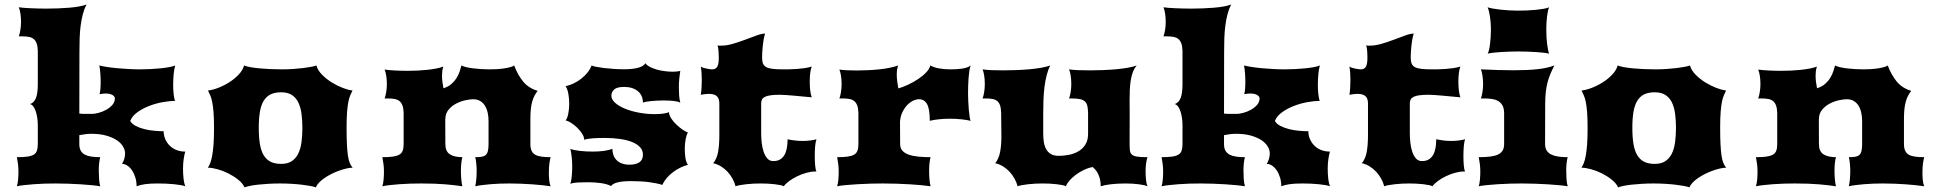

<svg xmlns="http://www.w3.org/2000/svg" viewBox="-20 -813 8448 838"><path d="M53.7 0Q57.6 -12.7 59.1 -30.3Q60.5 -47.9 60.5 -64.9Q60.5 -80.6 58.6 -96.2Q56.6 -111.8 53.7 -127Q81.1 -127 98.9 -129.4Q116.7 -131.8 127 -137.9Q137.2 -144 141.1 -155.3Q145 -166.5 145 -184.1V-266.1Q145 -281.7 142.8 -297.4Q140.6 -313 136.5 -325.9Q132.3 -338.9 126 -347.7Q119.6 -356.4 111.3 -358.9Q128.9 -364.7 137 -385.5Q145 -406.2 145 -445.8V-590.8Q144.5 -611.8 139.6 -624.3Q134.8 -636.7 126.2 -643.3Q117.7 -649.9 105.2 -652.1Q92.8 -654.3 77.1 -654.3H62Q65.9 -664.1 68.8 -681.4Q71.8 -698.7 71.8 -717.8Q71.8 -736.3 69.1 -753.7Q66.4 -771 62 -781.2Q71.3 -779.8 84.5 -778.8Q97.7 -777.8 113.3 -777.1Q128.9 -776.4 146.5 -775.9Q164.1 -775.4 182.6 -775.4Q207.5 -775.4 232.9 -776.4Q258.3 -777.3 281.5 -779.3Q304.7 -781.2 324.5 -784.7Q344.2 -788.1 357.4 -793.5Q347.7 -774.4 341.6 -751Q335.4 -727.5 332 -701.2Q328.6 -674.8 327.6 -646Q326.7 -617.2 326.7 -587.4L326.2 -317.4Q337.4 -315.9 349.9 -315.9Q362.3 -315.9 381.3 -315.9Q393.6 -315.9 410.9 -320.6Q428.2 -325.2 443.8 -334Q459.5 -342.8 470.5 -355.2Q481.4 -367.7 481.4 -383.8Q481.4 -392.1 470.7 -398.4Q460 -404.8 440.9 -404.8Q429.2 -404.8 414.6 -401.9Q417 -411.6 418.2 -424.6Q419.4 -437.5 419.4 -450.2Q419.4 -472.2 418 -491.9Q416.5 -511.7 413.6 -527.3Q426.3 -523.9 446.3 -520.8Q466.3 -517.6 490.5 -515.4Q514.6 -513.2 540.8 -511.7Q566.9 -510.3 591.8 -510.3Q613.8 -510.3 637.5 -511.5Q661.1 -512.7 682.1 -514.9Q703.1 -517.1 719.7 -520.3Q736.3 -523.4 744.6 -527.3Q739.7 -510.3 737.8 -487.8Q735.8 -465.3 735.8 -441.9Q735.8 -421.4 737.8 -403.3Q739.7 -385.3 743.7 -372.6Q720.2 -372.6 690.2 -367.2Q660.2 -361.8 631.6 -350.8Q603 -339.8 580.1 -323.5Q557.1 -307.1 548.3 -285.2Q555.7 -272 572.8 -263.2Q589.8 -254.4 610.8 -249.3Q631.8 -244.1 654.1 -242.2Q676.3 -240.2 694.3 -240.2Q694.3 -222.7 700.9 -206.8Q707.5 -190.9 719.5 -178.5Q731.4 -166 749 -158.7Q766.6 -151.4 788.6 -151.4Q784.7 -139.2 781.7 -118.9Q778.8 -98.6 778.8 -76.7Q778.8 -53.2 781.2 -32.5Q783.7 -11.7 788.6 0Q781.7 -2.9 768.8 -5.1Q755.9 -7.3 739.3 -9Q722.7 -10.7 704.3 -11.5Q686 -12.2 668.9 -12.2Q635.3 -12.2 613.8 -9.3Q592.3 -6.3 576.2 0Q576.2 -20 570.8 -37.8Q565.4 -55.7 556.6 -68.8Q547.9 -82 536.4 -89.8Q524.9 -97.7 512.7 -97.7Q519 -108.4 522.5 -119.9Q525.9 -131.3 525.9 -144Q525.9 -158.7 516.8 -173.8Q507.8 -189 489.5 -201.2Q471.2 -213.4 443.6 -221.2Q416 -229 378.9 -229Q354.5 -229 326.2 -223.1V-184.1Q326.2 -166.5 332.5 -155.3Q338.9 -144 350.8 -137.9Q362.8 -131.8 379.6 -129.4Q396.5 -127 417.5 -127Q414.6 -116.7 412.8 -101.6Q411.1 -86.4 411.1 -69.3Q411.1 -50.8 412.4 -32Q413.6 -13.2 417.5 0Q404.3 -2.4 382.1 -4.6Q359.9 -6.8 333.5 -8.5Q307.1 -10.3 278.6 -11.2Q250 -12.2 223.6 -12.2Q200.2 -12.2 175.5 -11.5Q150.9 -10.7 128.2 -9Q105.5 -7.3 85.9 -5.1Q66.4 -2.9 53.7 0Z M887.2 -81.1Q892.6 -88.9 897.5 -101.1Q902.3 -113.3 906 -133.1Q909.7 -152.8 911.9 -181.9Q914.1 -210.9 914.1 -252.9Q914.1 -296.9 911.9 -324.2Q909.7 -351.6 906 -368.9Q902.3 -386.2 897.5 -397Q892.6 -407.7 887.7 -418Q907.2 -419.9 932.1 -429.4Q957 -439 980.2 -453.6Q1003.4 -468.3 1021.5 -487.3Q1039.6 -506.3 1045.4 -527.3Q1054.2 -523.4 1070.8 -520.3Q1087.4 -517.1 1109.4 -514.9Q1131.3 -512.7 1157.2 -511.5Q1183.1 -510.3 1210.9 -510.3Q1236.3 -510.3 1260.3 -512Q1284.2 -513.7 1304.2 -516.1Q1324.2 -518.6 1338.9 -521.5Q1353.5 -524.4 1360.8 -527.3Q1366.7 -506.3 1385.3 -487.3Q1403.8 -468.3 1427.5 -453.6Q1451.2 -439 1475.8 -429.4Q1500.5 -419.9 1518.6 -418Q1513.7 -408.2 1509 -397.7Q1504.4 -387.2 1500.7 -369.9Q1497.1 -352.5 1494.9 -325.4Q1492.7 -298.3 1492.7 -255.4Q1492.7 -212.9 1494.1 -183.3Q1495.6 -153.8 1498.5 -133.8Q1501.5 -113.8 1506.6 -101.6Q1511.7 -89.4 1519 -81.1Q1506.8 -81.1 1491.2 -77.4Q1475.6 -73.7 1458.7 -67.6Q1441.9 -61.5 1425.5 -53.2Q1409.2 -44.9 1395.5 -35.4Q1381.8 -25.9 1372.1 -15.6Q1362.3 -5.4 1358.9 4.9Q1349.6 1.5 1334 -1.5Q1318.4 -4.4 1297.9 -6.8Q1277.3 -9.3 1252.9 -10.7Q1228.5 -12.2 1201.7 -12.2Q1175.3 -12.2 1151.1 -10.7Q1127 -9.3 1106.7 -7.1Q1086.4 -4.9 1071 -1.7Q1055.7 1.5 1047.4 4.9Q1039.1 -13.2 1019.5 -28.8Q1000 -44.4 976.6 -56.2Q953.1 -67.9 929 -74.5Q904.8 -81.1 887.2 -81.1ZM1109.4 -254.9Q1109.4 -213.4 1114.5 -183.6Q1119.6 -153.8 1131.3 -134.8Q1143.1 -115.7 1161.6 -106.7Q1180.2 -97.7 1207 -97.7Q1235.4 -97.7 1253.4 -109.6Q1271.5 -121.6 1281.7 -142.6Q1292 -163.6 1295.9 -192.4Q1299.8 -221.2 1299.8 -254.9Q1299.8 -288.6 1295.9 -317.1Q1292 -345.7 1281.7 -366.5Q1271.5 -387.2 1253.4 -398.7Q1235.4 -410.2 1207 -410.2Q1180.2 -410.2 1161.6 -401.4Q1143.1 -392.6 1131.3 -373.8Q1119.6 -355 1114.5 -325.7Q1109.4 -296.4 1109.4 -254.9Z M1648.9 0Q1652.8 -12.7 1654.3 -30.3Q1655.8 -47.9 1655.8 -64.9Q1655.8 -80.6 1653.8 -96.2Q1651.9 -111.8 1648.9 -127Q1676.3 -127 1694.1 -129.4Q1711.9 -131.8 1722.7 -137.9Q1733.4 -144 1737.5 -155.3Q1741.7 -166.5 1741.7 -184.1V-319.8Q1741.2 -340.8 1736.3 -353.3Q1731.4 -365.7 1722.9 -372.3Q1714.4 -378.9 1701.9 -381.1Q1689.5 -383.3 1673.8 -383.3H1658.7Q1662.6 -393.1 1665.5 -410.4Q1668.5 -427.7 1668.5 -446.8Q1668.5 -465.3 1665.8 -482.2Q1663.1 -499 1658.7 -509.3Q1676.8 -506.8 1703.1 -505.4Q1729.5 -503.9 1758.8 -503.9Q1780.3 -503.9 1802 -504.9Q1823.7 -505.9 1844.2 -508.1Q1864.7 -510.3 1882.8 -513.7Q1900.9 -517.1 1915 -522.5Q1911.6 -512.7 1910.4 -502.7Q1909.2 -492.7 1909.2 -482.4Q1909.2 -468.3 1911.1 -454.6Q1913.1 -440.9 1915.5 -427.7Q1937 -434.6 1950.9 -447Q1964.8 -459.5 1973.4 -473.6Q1981.9 -487.8 1986.6 -502.2Q1991.2 -516.6 1994.1 -527.3Q2000.5 -523.4 2013.4 -520.3Q2026.4 -517.1 2043.2 -514.9Q2060.1 -512.7 2079.1 -511.5Q2098.1 -510.3 2116.2 -510.3Q2132.3 -510.3 2148.9 -511.2Q2165.5 -512.2 2180.2 -514.4Q2194.8 -516.6 2206.5 -519.8Q2218.3 -522.9 2224.1 -527.3Q2239.7 -485.8 2263.4 -457Q2287.1 -428.2 2326.7 -416.5Q2318.8 -406.7 2313 -395.5Q2307.1 -384.3 2303 -369.9Q2298.8 -355.5 2296.9 -336.9Q2294.9 -318.4 2294.9 -293.9V-184.1Q2294.9 -166.5 2300 -155.3Q2305.2 -144 2315.7 -137.9Q2326.2 -131.8 2343 -129.4Q2359.9 -127 2383.3 -127Q2381.8 -121.1 2380.4 -114.7Q2378.9 -108.4 2377.9 -100.3Q2377 -92.3 2376.2 -81.8Q2375.5 -71.3 2375.5 -57.1Q2375.5 -43 2377.2 -26.4Q2378.9 -9.8 2383.3 0Q2368.2 -2.4 2347.4 -4.6Q2326.7 -6.8 2303 -8.5Q2279.3 -10.3 2253.7 -11.2Q2228 -12.2 2203.1 -12.2Q2183.1 -12.2 2161.9 -11.5Q2140.6 -10.7 2120.6 -9Q2100.6 -7.3 2083.3 -5.1Q2065.9 -2.9 2054.2 0Q2055.7 -5.9 2056.9 -13.7Q2058.1 -21.5 2058.8 -30.8Q2059.6 -40 2060.1 -49.8Q2060.5 -59.6 2060.5 -68.4Q2060.5 -73.2 2060.1 -81.5Q2059.6 -89.8 2058.8 -98.4Q2058.1 -106.9 2056.9 -114.7Q2055.7 -122.6 2054.2 -127Q2070.8 -127 2081.8 -128.7Q2092.8 -130.4 2099.6 -136.2Q2106.4 -142.1 2109.4 -153.6Q2112.3 -165 2112.3 -184.1V-285.6Q2112.3 -304.7 2108.4 -321.8Q2104.5 -338.9 2096.4 -351.8Q2088.4 -364.7 2075.7 -372.3Q2063 -379.9 2044.9 -379.9Q2032.7 -379.9 2012.5 -375.7Q1992.2 -371.6 1972.4 -361.6Q1952.6 -351.6 1938.2 -334.7Q1923.8 -317.9 1923.8 -293H1923.3L1923.8 -184.1Q1923.8 -152.3 1943.4 -139.6Q1962.9 -127 1998 -127Q1995.1 -116.7 1993.4 -101.6Q1991.7 -86.4 1991.7 -69.3Q1991.7 -50.8 1993.2 -32Q1994.6 -13.2 1998 0Q1966.8 -4.9 1923.8 -8.5Q1880.9 -12.2 1818.8 -12.2Q1795.4 -12.2 1770.8 -11.5Q1746.1 -10.7 1723.4 -9Q1700.7 -7.3 1681.2 -5.1Q1661.6 -2.9 1648.9 0Z M2469.2 -10.7Q2473.1 -21 2475.3 -41.7Q2477.5 -62.5 2477.5 -87.9Q2477.5 -108.4 2475.1 -129.4Q2472.7 -150.4 2469.2 -163.6Q2475.1 -160.6 2486.1 -158.4Q2497.1 -156.2 2510.5 -154.5Q2523.9 -152.8 2538.8 -152.1Q2553.7 -151.4 2567.4 -151.4Q2593.8 -151.4 2616.5 -154.5Q2639.2 -157.7 2652.8 -163.6Q2652.8 -149.4 2657 -137Q2661.1 -124.5 2670.2 -115Q2679.2 -105.5 2693.6 -99.9Q2708 -94.2 2728 -94.2Q2754.4 -94.2 2770.3 -104.5Q2786.1 -114.7 2786.1 -138.2Q2786.1 -156.7 2773.7 -170.4Q2761.2 -184.1 2739 -193.1Q2716.8 -202.1 2686 -206.5Q2655.3 -210.9 2619.1 -210.9Q2607.9 -210.9 2594.5 -210.7Q2581.1 -210.4 2568.4 -209.5Q2555.7 -208.5 2545.2 -206.8Q2534.7 -205.1 2529.8 -202.6Q2529.8 -215.3 2520.8 -229.5Q2511.7 -243.7 2499 -255.9Q2486.3 -268.1 2472.4 -276.9Q2458.5 -285.6 2448.7 -287.6Q2452.6 -292 2455.6 -299.8Q2458.5 -307.6 2460.4 -317.6Q2462.4 -327.6 2463.4 -338.6Q2464.4 -349.6 2464.4 -359.9Q2464.4 -381.8 2460.7 -403.1Q2457 -424.3 2448.7 -437Q2466.3 -440.4 2483.9 -449Q2501.5 -457.5 2516.8 -469.5Q2532.2 -481.4 2544.2 -496.3Q2556.2 -511.2 2562 -527.3Q2566.9 -524.4 2581.5 -521.5Q2596.2 -518.6 2616.2 -516.1Q2636.2 -513.7 2659.2 -512.2Q2682.1 -510.7 2703.6 -510.7Q2743.2 -510.7 2766.6 -517.6Q2790 -524.4 2796.4 -537.1Q2803.2 -527.8 2817.1 -520.8Q2831.1 -513.7 2847.9 -509Q2864.7 -504.4 2882.8 -502.2Q2900.9 -500 2917 -500Q2926.8 -500 2934.8 -501Q2942.9 -502 2949.2 -503.4Q2947.8 -493.2 2946.5 -484.6Q2945.3 -476.1 2944.6 -468Q2943.8 -460 2943.4 -451.7Q2942.9 -443.4 2942.9 -433.6Q2942.9 -415 2944.1 -397Q2945.3 -378.9 2949.2 -364.7Q2940.9 -370.1 2921.1 -372.3Q2901.4 -374.5 2876.5 -374.5Q2862.8 -374.5 2848.4 -373.8Q2834 -373 2821.5 -371.8Q2809.1 -370.6 2799.6 -368.9Q2790 -367.2 2786.1 -364.7Q2786.1 -397 2763.7 -415.3Q2741.2 -433.6 2704.1 -433.6Q2673.3 -433.6 2660.9 -422.6Q2648.4 -411.6 2648.4 -395Q2648.4 -378.9 2664.8 -364.3Q2681.2 -349.6 2708 -338.6Q2734.9 -327.6 2768.6 -321.3Q2802.2 -314.9 2837.4 -314.9Q2846.2 -314.9 2855.2 -315.4Q2864.3 -315.9 2872.6 -316.9Q2880.9 -317.9 2887.9 -319.6Q2895 -321.3 2899.4 -323.7Q2900.9 -309.1 2910.4 -294.9Q2919.9 -280.8 2932.9 -268.6Q2945.8 -256.3 2959.2 -247.3Q2972.7 -238.3 2982.4 -234.4Q2976.1 -224.6 2972.4 -204.8Q2968.8 -185.1 2968.8 -162.6Q2968.8 -142.1 2971.7 -123.3Q2974.6 -104.5 2982.4 -93.8Q2964.8 -88.9 2948 -80.6Q2931.2 -72.3 2916.5 -61Q2901.9 -49.8 2889.9 -35.9Q2877.9 -22 2870.6 -5.9Q2851.1 -12.7 2815.9 -17.6Q2780.8 -22.5 2734.9 -22.5Q2714.4 -22.5 2699.7 -21Q2685.1 -19.5 2674.8 -16.8Q2664.6 -14.2 2657.7 -10.3Q2650.9 -6.3 2646.5 -1Q2639.2 -5.4 2628.2 -8.5Q2617.2 -11.7 2603.8 -13.7Q2590.3 -15.6 2575.9 -16.6Q2561.5 -17.6 2547.9 -17.6Q2522.9 -17.6 2502.4 -16.6Q2481.9 -15.6 2469.2 -10.7Z M3092.8 -100.6Q3108.9 -120.1 3114.3 -150.4Q3119.6 -180.7 3119.6 -223.1V-364.3Q3119.1 -373 3116.9 -380.1Q3114.7 -387.2 3109.6 -392.3Q3104.5 -397.5 3095.7 -400.4Q3086.9 -403.3 3073.7 -403.3Q3066.4 -403.3 3057.9 -402.3Q3049.3 -401.4 3038.6 -399.4Q3041 -413.6 3042 -430.2Q3043 -446.8 3043 -463.9Q3043 -479.5 3042 -494.6Q3041 -509.8 3038.6 -522.5Q3043.5 -519 3050.8 -516.8Q3058.1 -514.6 3065.4 -513.2Q3072.8 -511.7 3079.1 -511Q3085.4 -510.3 3088.9 -510.3Q3103 -510.3 3110.1 -521.2Q3117.2 -532.2 3117.2 -559.6Q3117.2 -564 3116.9 -571.8Q3116.7 -579.6 3116.2 -587.9Q3115.7 -596.2 3114.5 -603.5Q3113.3 -610.8 3111.3 -614.7Q3115.2 -613.8 3119.1 -613.8Q3123 -613.8 3127.4 -613.8Q3152.3 -613.8 3179.9 -622.1Q3207.5 -630.4 3233.6 -640.1Q3259.8 -649.9 3282.2 -658.2Q3304.7 -666.5 3319.3 -666.5Q3315.4 -654.8 3313 -640.6Q3310.5 -626.5 3309.1 -612.3Q3307.6 -598.1 3306.9 -584.7Q3306.2 -571.3 3306.2 -562Q3306.2 -545.9 3310.1 -535.9Q3314 -525.9 3324 -520.3Q3334 -514.6 3351.8 -512.5Q3369.6 -510.3 3397.5 -510.3Q3409.2 -510.3 3425 -510.5Q3440.9 -510.7 3458 -512Q3475.1 -513.2 3491.9 -515.6Q3508.8 -518.1 3522.9 -522.5Q3518.1 -509.8 3516.1 -492.7Q3514.2 -475.6 3514.2 -457.5Q3514.2 -437 3516.1 -419.4Q3518.1 -401.9 3522.9 -388.2Q3506.3 -389.6 3486.6 -391.6Q3466.8 -393.6 3447.3 -395.3Q3427.7 -397 3411.1 -398.2Q3394.5 -399.4 3384.3 -399.4Q3359.9 -399.4 3344 -397.2Q3328.1 -395 3318.8 -390.4Q3309.6 -385.7 3305.9 -378.7Q3302.2 -371.6 3302.2 -362.3V-231.4Q3302.2 -212.4 3304.4 -191.2Q3306.6 -169.9 3312.5 -151.9Q3318.4 -133.8 3328.6 -121.8Q3338.9 -109.9 3355 -109.9Q3372.6 -109.9 3384.5 -116.9Q3396.5 -124 3403.8 -136.7Q3411.1 -149.4 3414.3 -166.7Q3417.5 -184.1 3417.5 -205.1Q3428.2 -202.6 3446.3 -200.2Q3464.4 -197.8 3483.4 -197.8Q3502 -197.8 3518.3 -200.2Q3534.7 -202.6 3543.5 -205.1Q3539.6 -194.3 3537.8 -175Q3536.1 -155.8 3536.1 -133.8Q3536.1 -111.8 3537.6 -92.8Q3539.1 -73.7 3543.5 -64.5H3538.6Q3520.5 -64.5 3499.8 -58.8Q3479 -53.2 3460 -43.9Q3440.9 -34.7 3425 -23.2Q3409.2 -11.7 3400.9 0Q3397 -2.9 3386 -5.1Q3375 -7.3 3360.6 -9Q3346.2 -10.7 3330.1 -11.5Q3314 -12.2 3299.3 -12.2Q3284.7 -12.2 3268.8 -11.5Q3252.9 -10.7 3237.8 -9Q3222.7 -7.3 3210.2 -5.1Q3197.8 -2.9 3190.4 0Q3186 -17.1 3177 -33.4Q3168 -49.8 3155.3 -63.5Q3142.6 -77.1 3126.7 -86.9Q3110.8 -96.7 3092.8 -100.6Z M3633.8 0Q3637.7 -12.7 3639.2 -30.3Q3640.6 -47.9 3640.6 -64.9Q3640.6 -80.6 3638.7 -96.2Q3636.7 -111.8 3633.8 -127Q3661.1 -127 3679 -129.4Q3696.8 -131.8 3707.5 -137.9Q3718.3 -144 3722.4 -155.3Q3726.6 -166.5 3726.6 -184.1V-319.8Q3726.1 -340.8 3721.2 -353.3Q3716.3 -365.7 3707.8 -372.3Q3699.2 -378.9 3686.8 -381.1Q3674.3 -383.3 3658.7 -383.3H3643.6Q3647.5 -393.1 3650.4 -410.4Q3653.3 -427.7 3653.3 -446.8Q3653.3 -465.3 3650.6 -482.2Q3647.9 -499 3643.6 -509.3Q3657.7 -507.3 3677.5 -506.3Q3697.3 -505.4 3720.2 -505.4Q3743.7 -505.4 3768.8 -506.6Q3793.9 -507.8 3817.9 -510.3Q3841.8 -512.7 3863 -517.1Q3884.3 -521.5 3899.9 -527.3Q3896.5 -517.6 3895.3 -507.6Q3894 -497.6 3894 -486.8Q3894 -471.7 3896.2 -456.5Q3898.4 -441.4 3900.9 -427.2Q3921.9 -433.1 3945.1 -444.1Q3968.3 -455.1 3988.5 -468.8Q4008.8 -482.4 4022.9 -497.6Q4037.1 -512.7 4040.5 -527.3Q4054.7 -519 4077.4 -514.6Q4100.1 -510.3 4129.4 -510.3Q4141.1 -510.3 4153.8 -511Q4166.5 -511.7 4178.5 -513.4Q4190.4 -515.1 4200.4 -518.6Q4210.4 -522 4216.8 -527.3Q4212.9 -517.6 4210.7 -502.9Q4208.5 -488.3 4207.3 -471.4Q4206.1 -454.6 4205.6 -437.3Q4205.1 -419.9 4205.1 -404.8Q4205.1 -389.6 4206.1 -370.4Q4207 -351.1 4208.5 -333.3Q4210 -315.4 4212.2 -302.2Q4214.4 -289.1 4216.8 -285.6Q4200.7 -289.6 4176.5 -292.2Q4152.3 -294.9 4126 -294.9Q4099.6 -294.9 4076.2 -292.2Q4052.7 -289.6 4038.1 -285.6Q4038.1 -337.9 4026.1 -358.9Q4014.2 -379.9 3990.7 -379.9Q3979 -379.9 3965.1 -373.3Q3951.2 -366.7 3939.2 -354Q3927.2 -341.3 3918.5 -323Q3909.7 -304.7 3908.2 -281.2L3908.7 -184.1Q3908.7 -166.5 3918.7 -155.3Q3928.7 -144 3946.3 -137.9Q3963.9 -131.8 3988.3 -129.4Q4012.7 -127 4041.5 -127Q4038.6 -116.7 4036.9 -101.6Q4035.2 -86.4 4035.2 -69.3Q4035.2 -50.8 4036.6 -32Q4038.1 -13.2 4041.5 0Q4025.9 -2.4 4002.9 -4.6Q3980 -6.8 3952.6 -8.5Q3925.3 -10.3 3894.5 -11.2Q3863.8 -12.2 3833 -12.2Q3809.6 -12.2 3780.5 -11.5Q3751.5 -10.7 3723.1 -9Q3694.8 -7.3 3670.7 -5.1Q3646.5 -2.9 3633.8 0Z M4323.7 -100.6Q4339.4 -120.1 4345.2 -150.4Q4351.1 -180.7 4350.6 -223.1L4349.6 -319.8Q4349.1 -340.8 4344.7 -353.3Q4340.3 -365.7 4332 -372.3Q4323.7 -378.9 4311.5 -381.1Q4299.3 -383.3 4283.7 -383.3H4268.6Q4272.5 -393.1 4275.4 -410.4Q4278.3 -427.7 4278.3 -446.8Q4278.3 -465.3 4275.6 -482.7Q4272.9 -500 4268.6 -510.3Q4283.7 -507.8 4307.6 -506.8Q4331.5 -505.9 4360.4 -505.9Q4387.7 -505.9 4417.2 -507.1Q4446.8 -508.3 4474.1 -510.7Q4501.5 -513.2 4524.9 -517.3Q4548.3 -521.5 4564 -527.3Q4554.2 -508.3 4548.1 -484.1Q4542 -460 4538.6 -432.6Q4535.2 -405.3 4534.2 -375.7Q4533.2 -346.2 4533.2 -316.4V-231.4Q4533.2 -212.4 4535.6 -194.8Q4538.1 -177.2 4545.4 -163.3Q4552.7 -149.4 4565.9 -141.1Q4579.1 -132.8 4600.6 -132.8Q4622.6 -132.8 4645.3 -137.2Q4668 -141.6 4686.8 -152.6Q4705.6 -163.6 4717.3 -182.1Q4729 -200.7 4729 -228.5V-319.8Q4728.5 -338.4 4725.8 -350.6Q4723.1 -362.8 4715.3 -370.1Q4707.5 -377.4 4693.6 -380.4Q4679.7 -383.3 4656.2 -383.3H4646Q4649.9 -393.1 4652.8 -410.4Q4655.8 -427.7 4655.8 -446.8Q4655.8 -465.3 4653.1 -482.7Q4650.4 -500 4646 -510.3Q4661.1 -507.8 4685.1 -506.8Q4709 -505.9 4737.8 -505.9Q4765.1 -505.9 4794.7 -507.1Q4824.2 -508.3 4851.6 -510.7Q4878.9 -513.2 4902.3 -517.3Q4925.8 -521.5 4941.4 -527.3Q4931.2 -515.6 4924.8 -499.3Q4918.5 -482.9 4915.3 -463.1Q4912.1 -443.4 4911.1 -420.9Q4910.2 -398.4 4910.2 -375.5Q4910.2 -360.4 4910.4 -345.5Q4910.6 -330.6 4910.6 -316.4L4910.2 -190.4Q4910.2 -170.4 4911.4 -158Q4912.6 -145.5 4919.9 -138.7Q4927.2 -131.8 4943.1 -129.4Q4959 -127 4988.3 -127Q4984.4 -115.7 4982.2 -99.4Q4980 -83 4980 -66.4Q4980 -47.9 4981.7 -29.5Q4983.4 -11.2 4988.3 0Q4976.6 -5.4 4950.2 -8.8Q4923.8 -12.2 4892.6 -12.2Q4857.4 -12.2 4828.6 -8.8Q4799.8 -5.4 4784.2 0Q4784.2 -17.1 4781 -30.3Q4777.8 -43.5 4772.9 -53.7Q4768.1 -64 4761.7 -71.3Q4755.4 -78.6 4749 -84Q4728.5 -80.1 4709.5 -70.8Q4690.4 -61.5 4674.6 -49.6Q4658.7 -37.6 4647.5 -24.4Q4636.2 -11.2 4631.8 0Q4627.9 -2.9 4616.9 -5.1Q4606 -7.3 4591.6 -9Q4577.1 -10.7 4561 -11.5Q4544.9 -12.2 4530.3 -12.2Q4515.6 -12.2 4499.8 -11.5Q4483.9 -10.7 4468.8 -9Q4453.6 -7.3 4441.2 -5.1Q4428.7 -2.9 4421.4 0Q4417 -17.1 4408 -33.4Q4398.9 -49.8 4386.2 -63.5Q4373.5 -77.1 4357.7 -86.9Q4341.8 -96.7 4323.7 -100.6Z M5049.8 0Q5053.7 -12.7 5055.2 -30.3Q5056.6 -47.9 5056.6 -64.9Q5056.6 -80.6 5054.7 -96.2Q5052.7 -111.8 5049.8 -127Q5077.1 -127 5095 -129.4Q5112.8 -131.8 5123 -137.9Q5133.3 -144 5137.2 -155.3Q5141.1 -166.5 5141.1 -184.1V-266.1Q5141.1 -281.7 5138.9 -297.4Q5136.7 -313 5132.6 -325.9Q5128.4 -338.9 5122.1 -347.7Q5115.7 -356.4 5107.4 -358.9Q5125 -364.7 5133.1 -385.5Q5141.1 -406.2 5141.1 -445.8V-590.8Q5140.6 -611.8 5135.7 -624.3Q5130.9 -636.7 5122.3 -643.3Q5113.8 -649.9 5101.3 -652.1Q5088.9 -654.3 5073.2 -654.3H5058.1Q5062 -664.1 5064.9 -681.4Q5067.9 -698.7 5067.9 -717.8Q5067.9 -736.3 5065.2 -753.7Q5062.5 -771 5058.1 -781.2Q5067.4 -779.8 5080.6 -778.8Q5093.8 -777.8 5109.4 -777.1Q5125 -776.4 5142.6 -775.9Q5160.2 -775.4 5178.7 -775.4Q5203.6 -775.4 5229 -776.4Q5254.4 -777.3 5277.6 -779.3Q5300.8 -781.2 5320.6 -784.7Q5340.3 -788.1 5353.5 -793.5Q5343.8 -774.4 5337.6 -751Q5331.5 -727.5 5328.1 -701.2Q5324.7 -674.8 5323.7 -646Q5322.8 -617.2 5322.8 -587.4L5322.3 -317.4Q5333.5 -315.9 5345.9 -315.9Q5358.4 -315.9 5377.4 -315.9Q5389.6 -315.9 5407 -320.6Q5424.3 -325.2 5439.9 -334Q5455.6 -342.8 5466.6 -355.2Q5477.5 -367.7 5477.5 -383.8Q5477.5 -392.1 5466.8 -398.4Q5456.1 -404.8 5437 -404.8Q5425.3 -404.8 5410.6 -401.9Q5413.1 -411.6 5414.3 -424.6Q5415.5 -437.5 5415.5 -450.2Q5415.5 -472.2 5414.1 -491.9Q5412.6 -511.7 5409.7 -527.3Q5422.4 -523.9 5442.4 -520.8Q5462.4 -517.6 5486.6 -515.4Q5510.7 -513.2 5536.9 -511.7Q5563 -510.3 5587.9 -510.3Q5609.9 -510.3 5633.5 -511.5Q5657.2 -512.7 5678.2 -514.9Q5699.2 -517.1 5715.8 -520.3Q5732.4 -523.4 5740.7 -527.3Q5735.8 -510.3 5733.9 -487.8Q5731.9 -465.3 5731.9 -441.9Q5731.9 -421.4 5733.9 -403.3Q5735.8 -385.3 5739.7 -372.6Q5716.3 -372.6 5686.3 -367.2Q5656.2 -361.8 5627.7 -350.8Q5599.1 -339.8 5576.2 -323.5Q5553.2 -307.1 5544.4 -285.2Q5551.8 -272 5568.8 -263.2Q5585.9 -254.4 5606.9 -249.3Q5627.9 -244.1 5650.1 -242.2Q5672.4 -240.2 5690.4 -240.2Q5690.4 -222.7 5697 -206.8Q5703.6 -190.9 5715.6 -178.5Q5727.5 -166 5745.1 -158.7Q5762.7 -151.4 5784.7 -151.4Q5780.8 -139.2 5777.8 -118.9Q5774.9 -98.6 5774.9 -76.7Q5774.9 -53.2 5777.3 -32.5Q5779.8 -11.7 5784.7 0Q5777.8 -2.9 5764.9 -5.1Q5752 -7.3 5735.4 -9Q5718.8 -10.7 5700.4 -11.5Q5682.1 -12.2 5665 -12.2Q5631.3 -12.2 5609.9 -9.3Q5588.4 -6.3 5572.3 0Q5572.3 -20 5566.9 -37.8Q5561.5 -55.7 5552.7 -68.8Q5543.9 -82 5532.5 -89.8Q5521 -97.7 5508.8 -97.7Q5515.1 -108.4 5518.6 -119.9Q5522 -131.3 5522 -144Q5522 -158.7 5512.9 -173.8Q5503.9 -189 5485.6 -201.2Q5467.3 -213.4 5439.7 -221.2Q5412.1 -229 5375 -229Q5350.6 -229 5322.3 -223.1V-184.1Q5322.3 -166.5 5328.6 -155.3Q5335 -144 5346.9 -137.9Q5358.9 -131.8 5375.7 -129.4Q5392.6 -127 5413.6 -127Q5410.6 -116.7 5408.9 -101.6Q5407.2 -86.4 5407.2 -69.3Q5407.2 -50.8 5408.4 -32Q5409.7 -13.2 5413.6 0Q5400.4 -2.4 5378.2 -4.6Q5356 -6.8 5329.6 -8.5Q5303.2 -10.3 5274.7 -11.2Q5246.1 -12.2 5219.7 -12.2Q5196.3 -12.2 5171.6 -11.5Q5147 -10.7 5124.3 -9Q5101.6 -7.3 5082 -5.1Q5062.5 -2.9 5049.8 0Z M5923.8 -100.6Q5939.9 -120.1 5945.3 -150.4Q5950.7 -180.7 5950.7 -223.1V-364.3Q5950.2 -373 5948 -380.1Q5945.8 -387.2 5940.7 -392.3Q5935.5 -397.5 5926.8 -400.4Q5918 -403.3 5904.8 -403.3Q5897.5 -403.3 5888.9 -402.3Q5880.4 -401.4 5869.6 -399.4Q5872.1 -413.6 5873 -430.2Q5874 -446.8 5874 -463.9Q5874 -479.5 5873 -494.6Q5872.1 -509.8 5869.6 -522.5Q5874.5 -519 5881.8 -516.8Q5889.2 -514.6 5896.5 -513.2Q5903.8 -511.7 5910.2 -511Q5916.5 -510.3 5919.9 -510.3Q5934.1 -510.3 5941.2 -521.2Q5948.2 -532.2 5948.2 -559.6Q5948.2 -564 5948 -571.8Q5947.8 -579.6 5947.3 -587.9Q5946.8 -596.2 5945.6 -603.5Q5944.3 -610.8 5942.4 -614.7Q5946.3 -613.8 5950.2 -613.8Q5954.1 -613.8 5958.5 -613.8Q5983.4 -613.8 6011 -622.1Q6038.6 -630.4 6064.7 -640.1Q6090.8 -649.9 6113.3 -658.2Q6135.7 -666.5 6150.4 -666.5Q6146.5 -654.8 6144 -640.6Q6141.6 -626.5 6140.1 -612.3Q6138.7 -598.1 6137.9 -584.7Q6137.2 -571.3 6137.2 -562Q6137.2 -545.9 6141.1 -535.9Q6145 -525.9 6155 -520.3Q6165 -514.6 6182.9 -512.5Q6200.7 -510.3 6228.5 -510.3Q6240.2 -510.3 6256.1 -510.5Q6272 -510.7 6289.1 -512Q6306.2 -513.2 6323 -515.6Q6339.8 -518.1 6354 -522.5Q6349.1 -509.8 6347.2 -492.7Q6345.2 -475.6 6345.2 -457.5Q6345.2 -437 6347.2 -419.4Q6349.1 -401.9 6354 -388.2Q6337.4 -389.6 6317.6 -391.6Q6297.9 -393.6 6278.3 -395.3Q6258.8 -397 6242.2 -398.2Q6225.6 -399.4 6215.3 -399.4Q6190.9 -399.4 6175 -397.2Q6159.2 -395 6149.9 -390.4Q6140.6 -385.7 6137 -378.7Q6133.3 -371.6 6133.3 -362.3V-231.4Q6133.3 -212.4 6135.5 -191.2Q6137.7 -169.9 6143.6 -151.9Q6149.4 -133.8 6159.7 -121.8Q6169.9 -109.9 6186 -109.9Q6203.6 -109.9 6215.6 -116.9Q6227.5 -124 6234.9 -136.7Q6242.2 -149.4 6245.4 -166.7Q6248.5 -184.1 6248.5 -205.1Q6259.3 -202.6 6277.3 -200.2Q6295.4 -197.8 6314.5 -197.8Q6333 -197.8 6349.4 -200.2Q6365.7 -202.6 6374.5 -205.1Q6370.6 -194.3 6368.9 -175Q6367.2 -155.8 6367.2 -133.8Q6367.2 -111.8 6368.7 -92.8Q6370.1 -73.7 6374.5 -64.5H6369.6Q6351.6 -64.5 6330.8 -58.8Q6310.1 -53.2 6291 -43.9Q6272 -34.7 6256.1 -23.2Q6240.2 -11.7 6231.9 0Q6228 -2.9 6217 -5.1Q6206.1 -7.3 6191.7 -9Q6177.2 -10.7 6161.1 -11.5Q6145 -12.2 6130.4 -12.2Q6115.7 -12.2 6099.9 -11.5Q6084 -10.7 6068.8 -9Q6053.7 -7.3 6041.3 -5.1Q6028.8 -2.9 6021.5 0Q6017.1 -17.1 6008.1 -33.4Q5999 -49.8 5986.3 -63.5Q5973.6 -77.1 5957.8 -86.9Q5941.9 -96.7 5923.8 -100.6Z M6473.1 -578.6Q6476.1 -584 6478.8 -594.7Q6481.4 -605.5 6483.2 -619.6Q6484.9 -633.8 6486.1 -650.1Q6487.3 -666.5 6487.3 -683.6Q6487.3 -699.2 6486.1 -714.1Q6484.9 -729 6482.9 -741.9Q6481 -754.9 6478.3 -765.1Q6475.6 -775.4 6472.7 -781.2Q6481.4 -778.3 6495.8 -775.6Q6510.3 -772.9 6528.1 -771Q6545.9 -769 6565.7 -767.8Q6585.4 -766.6 6604.5 -766.6Q6622.1 -766.6 6642.8 -767.3Q6663.6 -768.1 6682.9 -770Q6702.1 -772 6717.8 -774.7Q6733.4 -777.3 6741.2 -781.2Q6738.3 -774.9 6736.1 -764.6Q6733.9 -754.4 6732.2 -741.5Q6730.5 -728.5 6729.7 -713.6Q6729 -698.7 6729 -683.6Q6729 -668 6729.7 -652.8Q6730.5 -637.7 6732.2 -623.8Q6733.9 -609.9 6736.1 -598.1Q6738.3 -586.4 6741.2 -578.6Q6733.4 -581.1 6718.5 -582.8Q6703.6 -584.5 6684.8 -585.7Q6666 -586.9 6645.5 -587.6Q6625 -588.4 6606 -588.4Q6586.9 -588.4 6566.9 -587.6Q6546.9 -586.9 6528.6 -585.7Q6510.3 -584.5 6495.6 -582.8Q6481 -581.1 6473.1 -578.6ZM6434.1 0Q6438 -12.7 6439.5 -30.3Q6440.9 -47.9 6440.9 -64.9Q6440.9 -80.6 6439 -96.2Q6437 -111.8 6434.1 -127Q6461.4 -127 6482.2 -129.4Q6502.9 -131.8 6516.8 -137.9Q6530.8 -144 6537.8 -155.3Q6544.9 -166.5 6544.9 -184.1V-319.8Q6544.4 -340.8 6537.4 -353.3Q6530.3 -365.7 6518.6 -372.3Q6506.8 -378.9 6491.5 -381.1Q6476.1 -383.3 6459 -383.3H6443.4Q6447.3 -393.1 6450.2 -410.4Q6453.1 -427.7 6453.1 -446.8Q6453.1 -465.3 6450.4 -482.7Q6447.8 -500 6443.4 -510.3Q6484.9 -508.3 6520.8 -507.3Q6556.6 -506.3 6588.4 -506.3Q6647.5 -506.3 6690.4 -511Q6733.4 -515.6 6764.2 -527.3Q6754.4 -508.3 6747.1 -491Q6739.7 -473.6 6734.6 -454.3Q6729.5 -435.1 6726.8 -412.1Q6724.1 -389.2 6724.1 -359.4L6723.6 -184.1Q6723.6 -166.5 6731.2 -155.3Q6738.8 -144 6752 -137.9Q6765.1 -131.8 6783.2 -129.4Q6801.3 -127 6822.3 -127Q6819.3 -116.7 6817.6 -101.6Q6815.9 -86.4 6815.9 -69.3Q6815.9 -50.8 6817.1 -32Q6818.4 -13.2 6822.3 0Q6809.1 -2.4 6786.1 -4.6Q6763.2 -6.8 6736.1 -8.5Q6709 -10.3 6679.4 -11.2Q6649.9 -12.2 6623.5 -12.2Q6600.1 -12.2 6572.5 -11.5Q6544.9 -10.7 6518.3 -9Q6491.7 -7.3 6469.2 -5.1Q6446.8 -2.9 6434.1 0Z M6882.3 -81.1Q6887.7 -88.9 6892.6 -101.1Q6897.5 -113.3 6901.1 -133.1Q6904.8 -152.8 6907 -181.9Q6909.2 -210.9 6909.2 -252.9Q6909.2 -296.9 6907 -324.2Q6904.8 -351.6 6901.1 -368.9Q6897.5 -386.2 6892.6 -397Q6887.7 -407.7 6882.8 -418Q6902.3 -419.9 6927.2 -429.4Q6952.1 -439 6975.3 -453.6Q6998.5 -468.3 7016.6 -487.3Q7034.7 -506.3 7040.5 -527.3Q7049.3 -523.4 7065.9 -520.3Q7082.5 -517.1 7104.5 -514.9Q7126.5 -512.7 7152.3 -511.5Q7178.2 -510.3 7206.1 -510.3Q7231.4 -510.3 7255.4 -512Q7279.3 -513.7 7299.3 -516.1Q7319.3 -518.6 7334 -521.5Q7348.6 -524.4 7356 -527.3Q7361.8 -506.3 7380.4 -487.3Q7398.9 -468.3 7422.6 -453.6Q7446.3 -439 7470.9 -429.4Q7495.6 -419.9 7513.7 -418Q7508.8 -408.2 7504.2 -397.7Q7499.5 -387.2 7495.8 -369.9Q7492.2 -352.5 7490 -325.4Q7487.8 -298.3 7487.8 -255.4Q7487.8 -212.9 7489.3 -183.3Q7490.7 -153.8 7493.7 -133.8Q7496.6 -113.8 7501.7 -101.6Q7506.8 -89.4 7514.2 -81.1Q7502 -81.1 7486.3 -77.4Q7470.7 -73.7 7453.9 -67.6Q7437 -61.5 7420.7 -53.2Q7404.3 -44.9 7390.6 -35.4Q7377 -25.9 7367.2 -15.6Q7357.4 -5.4 7354 4.9Q7344.7 1.5 7329.1 -1.5Q7313.5 -4.4 7293 -6.8Q7272.5 -9.3 7248 -10.7Q7223.6 -12.2 7196.8 -12.2Q7170.4 -12.2 7146.2 -10.7Q7122.1 -9.3 7101.8 -7.1Q7081.5 -4.9 7066.2 -1.7Q7050.8 1.5 7042.5 4.9Q7034.2 -13.2 7014.6 -28.8Q6995.1 -44.4 6971.7 -56.2Q6948.2 -67.9 6924.1 -74.5Q6899.9 -81.1 6882.3 -81.1ZM7104.5 -254.9Q7104.5 -213.4 7109.6 -183.6Q7114.7 -153.8 7126.5 -134.8Q7138.2 -115.7 7156.7 -106.7Q7175.3 -97.7 7202.1 -97.7Q7230.5 -97.7 7248.5 -109.6Q7266.6 -121.6 7276.9 -142.6Q7287.1 -163.6 7291 -192.4Q7294.9 -221.2 7294.9 -254.9Q7294.9 -288.6 7291 -317.1Q7287.1 -345.7 7276.9 -366.5Q7266.6 -387.2 7248.5 -398.7Q7230.5 -410.2 7202.1 -410.2Q7175.3 -410.2 7156.7 -401.4Q7138.2 -392.6 7126.5 -373.8Q7114.7 -355 7109.6 -325.7Q7104.5 -296.4 7104.5 -254.9Z M7644 0Q7647.9 -12.7 7649.4 -30.3Q7650.9 -47.9 7650.9 -64.9Q7650.9 -80.6 7648.9 -96.2Q7647 -111.8 7644 -127Q7671.4 -127 7689.2 -129.4Q7707 -131.8 7717.8 -137.9Q7728.5 -144 7732.7 -155.3Q7736.8 -166.5 7736.8 -184.1V-319.8Q7736.3 -340.8 7731.4 -353.3Q7726.6 -365.7 7718 -372.3Q7709.5 -378.9 7697 -381.1Q7684.6 -383.3 7668.9 -383.3H7653.8Q7657.7 -393.1 7660.6 -410.4Q7663.6 -427.7 7663.6 -446.8Q7663.6 -465.3 7660.9 -482.2Q7658.2 -499 7653.8 -509.3Q7671.9 -506.8 7698.2 -505.4Q7724.6 -503.9 7753.9 -503.9Q7775.4 -503.9 7797.1 -504.9Q7818.8 -505.9 7839.4 -508.1Q7859.9 -510.3 7877.9 -513.7Q7896 -517.1 7910.2 -522.5Q7906.7 -512.7 7905.5 -502.7Q7904.3 -492.7 7904.3 -482.4Q7904.3 -468.3 7906.2 -454.6Q7908.2 -440.9 7910.6 -427.7Q7932.1 -434.6 7946 -447Q7960 -459.5 7968.5 -473.6Q7977.1 -487.8 7981.7 -502.2Q7986.3 -516.6 7989.3 -527.3Q7995.6 -523.4 8008.5 -520.3Q8021.5 -517.1 8038.3 -514.9Q8055.2 -512.7 8074.2 -511.5Q8093.3 -510.3 8111.3 -510.3Q8127.4 -510.3 8144 -511.2Q8160.6 -512.2 8175.3 -514.4Q8189.9 -516.6 8201.7 -519.8Q8213.4 -522.9 8219.2 -527.3Q8234.9 -485.8 8258.5 -457Q8282.2 -428.2 8321.8 -416.5Q8314 -406.7 8308.1 -395.5Q8302.2 -384.3 8298.1 -369.9Q8293.9 -355.5 8292 -336.9Q8290 -318.4 8290 -293.9V-184.1Q8290 -166.5 8295.2 -155.3Q8300.3 -144 8310.8 -137.9Q8321.3 -131.8 8338.1 -129.4Q8355 -127 8378.4 -127Q8377 -121.1 8375.5 -114.7Q8374 -108.4 8373 -100.3Q8372.1 -92.3 8371.3 -81.8Q8370.6 -71.3 8370.6 -57.1Q8370.6 -43 8372.3 -26.4Q8374 -9.8 8378.4 0Q8363.3 -2.4 8342.5 -4.6Q8321.8 -6.8 8298.1 -8.5Q8274.4 -10.3 8248.8 -11.2Q8223.1 -12.2 8198.2 -12.2Q8178.2 -12.2 8157 -11.5Q8135.7 -10.7 8115.7 -9Q8095.7 -7.3 8078.4 -5.1Q8061 -2.9 8049.3 0Q8050.8 -5.9 8052 -13.7Q8053.2 -21.5 8054 -30.8Q8054.7 -40 8055.2 -49.8Q8055.7 -59.6 8055.7 -68.4Q8055.7 -73.2 8055.2 -81.5Q8054.7 -89.8 8054 -98.4Q8053.2 -106.9 8052 -114.7Q8050.8 -122.6 8049.3 -127Q8065.9 -127 8076.9 -128.7Q8087.9 -130.4 8094.7 -136.2Q8101.6 -142.1 8104.5 -153.6Q8107.4 -165 8107.4 -184.1V-285.6Q8107.4 -304.7 8103.5 -321.8Q8099.6 -338.9 8091.6 -351.8Q8083.5 -364.7 8070.8 -372.3Q8058.1 -379.9 8040 -379.9Q8027.8 -379.9 8007.6 -375.7Q7987.3 -371.6 7967.5 -361.6Q7947.8 -351.6 7933.3 -334.7Q7918.9 -317.9 7918.9 -293H7918.5L7918.9 -184.1Q7918.9 -152.3 7938.5 -139.6Q7958 -127 7993.2 -127Q7990.2 -116.7 7988.5 -101.6Q7986.8 -86.4 7986.8 -69.3Q7986.8 -50.8 7988.3 -32Q7989.7 -13.2 7993.2 0Q7961.9 -4.9 7918.9 -8.5Q7876 -12.2 7814 -12.2Q7790.5 -12.2 7765.9 -11.5Q7741.2 -10.7 7718.5 -9Q7695.8 -7.3 7676.3 -5.1Q7656.7 -2.9 7644 0Z"/></svg>

Font: Arbutus
Style: Regular
Weight: 400
Designer: Karolina Lach
Foundry: Sorkin Type Co.
Version: Version 1.003